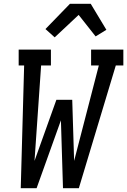

<svg xmlns="http://www.w3.org/2000/svg" viewBox="-20 -998 674 1018"><path d="M398 0H314L303 -360L174 0H90L108 -651H79V-735H250V-651H198L163 -145L279 -469H363L373 -145L504 -651H463V-735H634V-651H594ZM270 -800 221 -844 351 -978H461L544 -840L487 -805L397 -919Z"/></svg>

Font: Iosevka HT Medium Extended
Style: Italic
Weight: 500
Width: 7
Italic angle: -9°
Monospace: yes
Designer: Belleve Invis
Foundry: Belleve Invis
Version: Version 32.3.0; ttfautohint (v1.8.4)